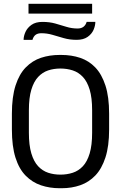

<svg xmlns="http://www.w3.org/2000/svg" viewBox="-20 -987 640 1017"><path d="M296 10Q243 10 197 -5.5Q151 -21 116 -56.5Q81 -92 62 -152Q43 -212 43 -301V-385Q43 -474 62.5 -534.5Q82 -595 117 -630.5Q152 -666 197.5 -681Q243 -696 295 -696H305Q359 -696 405 -680.5Q451 -665 485 -629.5Q519 -594 538.5 -534Q558 -474 558 -385V-301Q558 -213 538.5 -153Q519 -93 485 -57.5Q451 -22 405.5 -6Q360 10 307 10ZM300 -62Q335 -62 365.5 -72Q396 -82 419 -106.5Q442 -131 455 -174.5Q468 -218 468 -284V-403Q468 -469 455 -512Q442 -555 419 -579.5Q396 -604 365.5 -614Q335 -624 300 -624Q265 -624 235 -614Q205 -604 182 -579.5Q159 -555 146 -512Q133 -469 133 -403V-284Q133 -218 146 -174.5Q159 -131 182 -106.5Q205 -82 235 -72Q265 -62 300 -62ZM131 -915V-967H468V-915ZM105 -776Q105 -796 115 -818Q125 -840 147 -855.5Q169 -871 205 -871Q242 -871 272.5 -862.5Q303 -854 331.5 -845Q360 -836 391 -836Q410 -836 422 -845Q434 -854 439 -871H485Q485 -851 475.5 -829Q466 -807 444 -791.5Q422 -776 386 -776Q349 -776 318 -785Q287 -794 258 -802.5Q229 -811 199 -811Q180 -811 168.5 -802.5Q157 -794 152 -776Z"/></svg>

Font: Chivo Mono Medium Light
Style: Regular
Weight: 300
Monospace: yes
Version: Version 1.008